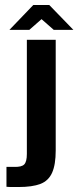

<svg xmlns="http://www.w3.org/2000/svg" viewBox="-20 -751 315 772"><path d="M54 1Q46 1 30.5 1Q15 1 6 0V-80H37Q67 -79 77.5 -90Q88 -101 88 -132V-591H204V-146Q204 -89 189.5 -56.5Q175 -24 142.5 -11.5Q110 1 54 1ZM18 -631 114 -731H178L275 -631H196L147 -674L98 -631Z"/></svg>

Font: Alumni Sans Thin
Style: Bold
Weight: 700
Version: Version 1.018